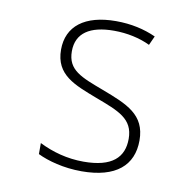

<svg xmlns="http://www.w3.org/2000/svg" viewBox="-67 -607 696 685"><g transform="rotate(10 281.5 -264.5)"><path d="M271 10C396 10 456 -44 456 -134C456 -228 388 -254 296 -289C214 -320 163 -337 163 -406C163 -472 212 -504 299 -504C346 -504 393 -494 430 -476L445 -509C403 -528 355 -539 300 -539C187 -539 124 -490 124 -405C124 -313 195 -289 278 -257C363 -225 417 -206 417 -133C417 -66 376 -25 272 -25C213 -25 159 -40 111 -64V-24C148 -6 206 10 271 10Z"/></g></svg>

Font: Noto Sans Mono SemiCondensed ExtraLight
Style: Regular
Weight: 200
Width: 4
Designer: Monotype Design Team
Foundry: Monotype Imaging Inc.
Version: Version 2.014